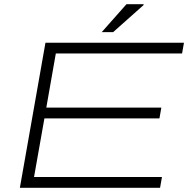

<svg xmlns="http://www.w3.org/2000/svg" viewBox="-20 -888 913 908"><path d="M74 0 195 -686H850L841 -635H244L199 -379H743L734 -328H190L141 -51H746L737 0ZM461 -736 578 -868H658L660 -865L515 -736Z"/></svg>

Font: Archivo Expanded Thin
Style: Italic
Weight: 250
Width: 7
Italic angle: -10°
Designer: Hector Gatti
Foundry: Omnibus-Type
Version: Version 2.001